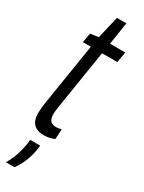

<svg xmlns="http://www.w3.org/2000/svg" viewBox="-231 -690 698 933"><g transform="rotate(30 118.5 -223.5)"><path d="M156.4 -58.3 153.7 -2.6Q139.5 4.2 124.4 7.1Q109.2 10 94 10Q69.2 10 52.4 1.5Q35.5 -7.1 26.6 -24.6Q17.7 -42.2 17.7 -69.4Q17.7 -82.2 19.3 -99.2Q20.9 -116.1 23.5 -132.2L78.5 -476.9H33.8L42.9 -530.2L88.7 -536.2L118.1 -661.6H171.1L151.7 -536.2H237.2L227.1 -476.6H141.5L87.5 -138.7Q86.5 -128.2 85.3 -119.5Q84.1 -110.7 84.1 -103Q84.1 -78.5 94.3 -66.2Q104.4 -53.9 127.4 -53.9Q134.2 -53.9 141.3 -55.3Q148.4 -56.6 156.4 -58.3ZM48.5 62.5H105.2Q105.2 68.2 104.7 74.7Q104.2 81.1 102.5 88.3Q98.3 112.7 90.9 134.9Q83.5 157 73.6 176.7Q63.8 196.4 50 215.7H1.8Q21.2 182 31 152.3Q40.8 122.6 45.5 94.5Q47.5 86.5 48 78Q48.5 69.5 48.5 62.5Z"/></g></svg>

Font: Georama
Style: Italic
Weight: 400
Width: 2
Italic angle: -9°
Designer: Jean-Baptiste Levee
Foundry: Production Type
Version: Version 1.000